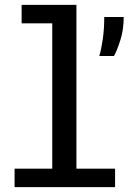

<svg xmlns="http://www.w3.org/2000/svg" viewBox="-20 -770 571 790"><path d="M40 0V-76H195V-674H69V-750H294.5V-76H453.5V0ZM388.5 -539.5Q396.5 -565 402.8 -608.2Q409 -651.5 409 -700H489Q489 -648.5 475.5 -605.8Q462 -563 449 -539.5Z"/></svg>

Font: Trispace
Style: Regular
Weight: 400
Designer: Tyler Finck
Foundry: Etcetera Type Company
Version: Version 1.210; ttfautohint (v1.8.3)